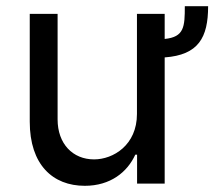

<svg xmlns="http://www.w3.org/2000/svg" viewBox="-20 -590 689 617"><path d="M648.8 -570H573.9C573.9 -503.9 572.1 -471.2 509.2 -464.8V-545.5H420.1V-223.7C420.1 -123.9 344.1 -77.8 282.3 -77.8C213.8 -77.8 165.1 -127.8 165.1 -206.3V-545.5H75.6V-198.9C75.6 -60.7 149.5 7.1 252.5 7.1C334.9 7.1 389.2 -36.9 414.8 -93H420.5V0H509.2V-405.5C617.5 -413.4 648.8 -468.8 648.8 -570Z"/></svg>

Font: Margiela Sans Text
Style: Regular
Weight: 400
Designer: Stefan Endress, Andreas Faust
Version: Version 1.100;FEAKit 1.0